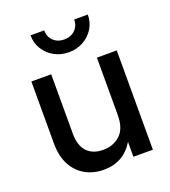

<svg xmlns="http://www.w3.org/2000/svg" viewBox="-135 -828 830 937"><g transform="rotate(-20 280.0 -359.5)"><path d="M244.6 10.3Q191.9 10.3 149.7 -12.9Q107.4 -36.1 82.8 -81.5Q58.1 -127 58.1 -194.3V-515.6H161.1V-207Q161.1 -145 190.9 -113.5Q220.7 -82 274.4 -82Q326.7 -82 362.5 -114.5Q398.4 -147 398.4 -218.8V-515.6H501.5V0H400.4V-77.6Q347.7 10.3 244.6 10.3ZM279.8 -586.9Q238.3 -586.9 204.6 -605.7Q170.9 -624.5 151.1 -656.5Q131.3 -688.5 131.3 -728.5H202.1Q202.1 -695.3 223.9 -674.3Q245.6 -653.3 279.8 -653.3Q314 -653.3 335.9 -674.3Q357.9 -695.3 357.9 -728.5H428.7Q428.7 -688.5 408.9 -656.5Q389.2 -624.5 355.5 -605.7Q321.8 -586.9 279.8 -586.9Z"/></g></svg>

Font: Inter Display Medium
Style: Regular
Weight: 500
Designer: Rasmus Andersson
Foundry: rsms
Version: Version 4.001;git-9221beed3